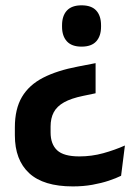

<svg xmlns="http://www.w3.org/2000/svg" viewBox="-20 -522 497 704"><path d="M330.5 -290.5V-180L285 -170.5Q241 -161.5 214.8 -146.8Q188.5 -132 177 -110.2Q165.5 -88.5 165.5 -58V-36.5Q165.5 6.5 189.5 29Q213.5 51.5 271 51.5Q316 51.5 358.5 39.8Q401 28 438 11.5L424 122.5Q406 131.5 379 140.5Q352 149.5 318.8 155.5Q285.5 161.5 247 161.5Q139.5 161.5 87 113Q34.5 64.5 34.5 -26V-55Q34.5 -122.5 60.5 -166.5Q86.5 -210.5 138 -237Q189.5 -263.5 266 -278ZM279 -502.5Q315.5 -502.5 333 -483.2Q350.5 -464 350.5 -429V-424Q350.5 -390 333 -370.5Q315.5 -351 279 -351Q243 -351 225.2 -370.5Q207.5 -390 207.5 -424V-429Q207.5 -464 225.2 -483.2Q243 -502.5 279 -502.5Z"/></svg>

Font: Anek Odia Medium SemiBold
Style: Regular
Weight: 600
Version: Version 1.003